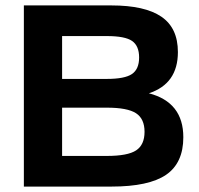

<svg xmlns="http://www.w3.org/2000/svg" viewBox="-20 -688 734 708"><path d="M656 -182Q656 -87 592.5 -43.5Q529 0 391 0H68V-668H391Q514 -668 575 -626.5Q636 -585 636 -496Q636 -379 529 -344Q656 -311 656 -182ZM374 -291H209V-113H374Q451 -113 482 -133.5Q513 -154 513 -202Q513 -250 481.5 -270.5Q450 -291 374 -291ZM374 -555H209V-397H374Q440 -397 466.5 -415Q493 -433 493 -476Q493 -519 467 -537Q441 -555 374 -555Z"/></svg>

Font: Gantari
Style: Bold
Weight: 700
Designer: Anugrah Pasau
Foundry: Lafontype
Version: Version 1.000